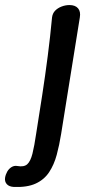

<svg xmlns="http://www.w3.org/2000/svg" viewBox="-109 -530 367 760"><path d="M-54 210Q-73 209 -82 199Q-91 189 -89 174Q-87 161 -80.5 149.5Q-74 138 -63.5 131.5Q-53 125 -41 127Q-14 132 -1 120Q12 108 19.5 78Q27 48 34 0Q46 -75 58 -153Q70 -231 80 -308.5Q90 -386 97 -461Q99 -477 109 -487.5Q119 -498 134.5 -504Q150 -510 166 -510Q189 -510 200 -497Q211 -484 207 -461Q195 -386 182.5 -308.5Q170 -231 157.5 -153Q145 -75 133 0Q126 44 115.5 83Q105 122 85.5 151.5Q66 181 32.5 196.5Q-1 212 -54 210Z"/></svg>

Font: Winky Sans
Style: Italic
Weight: 400
Italic angle: -8.97852°
Designer: Simon Atzbach
Foundry: typofactur
Version: Version 1.205